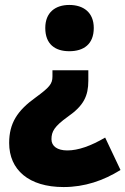

<svg xmlns="http://www.w3.org/2000/svg" viewBox="-20 -583 507 776"><path d="M359 -470C359 -533 317 -563 260 -563C204 -563 163 -533 163 -470C163 -404 203 -376 260 -376C318 -376 359 -404 359 -470ZM337 -257V-299H192V-274C192 -244 180 -230 124 -189C50 -136 17 -85 17 -5C17 103 96 173 237 173C322 173 398 147 467 104L405 -27C347 7 296 25 252 25C212 25 188 8 188 -20C188 -51 199 -72 255 -112C318 -156 337 -195 337 -257Z"/></svg>

Font: Noto Sans Georgian SemiCondensed Black
Style: Regular
Weight: 900
Width: 4
Designer: Monotype Design Team, Akaki Razmadze
Foundry: Google LLC
Version: Version 2.005